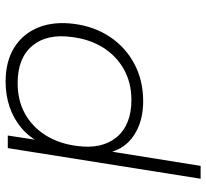

<svg xmlns="http://www.w3.org/2000/svg" viewBox="-46 -700 753 702"><g transform="rotate(90 331.0 -348.5)"><path d="M278 8Q204 8 153.5 -23.5Q103 -55 80 -111.5Q57 -168 67 -244Q77 -318 115 -374.5Q153 -431 213.5 -463Q274 -495 350 -495Q422 -495 473 -462Q524 -429 538 -368H532L586 -705H633L521 0H475L493 -118H501Q481 -78 447 -49.5Q413 -21 370 -6.5Q327 8 278 8ZM283 -36Q347 -36 395.5 -63Q444 -90 474.5 -139Q505 -188 513 -252Q526 -344 481 -398Q436 -452 345 -452Q282 -452 233 -424.5Q184 -397 153.5 -348.5Q123 -300 115 -235Q102 -143 147 -89.5Q192 -36 283 -36Z"/></g></svg>

Font: Nunito Sans 10pt SemiExpanded ExtraLight
Style: Italic
Weight: 250
Width: 6
Italic angle: -9°
Designer: Vernon Adams
Foundry: Vernon Adams
Version: Version 3.101;gftools[0.9.27]